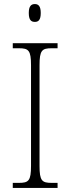

<svg xmlns="http://www.w3.org/2000/svg" viewBox="-20 -927 348 947"><path d="M152 -819C169 -819 181 -828 181 -863C181 -897 169 -907 152 -907C134 -907 122 -897 122 -863C122 -828 134 -819 152 -819ZM43 0H264V-25H235C187 -25 175 -35 175 -109V-605C175 -679 187 -689 235 -689H264V-714H43V-689H73C121 -689 133 -679 133 -605V-109C133 -35 121 -25 73 -25H43Z"/></svg>

Font: Noto Serif Sinhala SemiCondensed ExtraLight
Style: Regular
Weight: 200
Width: 4
Designer: Jelle Bosma - Monotype Design Team
Foundry: Monotype Imaging Inc.
Version: Version 2.007